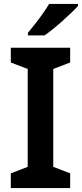

<svg xmlns="http://www.w3.org/2000/svg" viewBox="-20 -957 417 977"><path d="M337 0H35V-75L121 -108V-606L35 -639V-714H337V-639L251 -606V-108L337 -75ZM377 -927Q365 -913 344 -893Q323 -873 298.5 -851Q274 -829 250 -809.5Q226 -790 207 -777H122V-790Q138 -809 158 -834.5Q178 -860 197.5 -887.5Q217 -915 230 -937H377Z"/></svg>

Font: Noto Sans Nag Mundari SemiBold
Style: Regular
Weight: 600
Version: Version 1.000